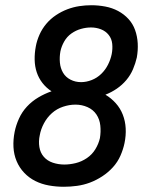

<svg xmlns="http://www.w3.org/2000/svg" viewBox="-20 -702 590 734"><path d="M224 12Q195 12 167 7Q139 2 115 -10Q91 -22 72.5 -41.5Q54 -61 43.5 -86Q33 -111 31.5 -139.5Q30 -168 36 -198Q41 -223 52.5 -248.5Q64 -274 83 -294.5Q102 -315 126.5 -329.5Q151 -344 177 -353Q157 -366 142.5 -384.5Q128 -403 120.5 -425.5Q113 -448 112.5 -473.5Q112 -499 117 -525Q121 -547 131 -569.5Q141 -592 157 -611Q173 -630 194 -644Q215 -658 237.5 -666.5Q260 -675 283 -678.5Q306 -682 329 -682Q356 -682 382.5 -677Q409 -672 431.5 -660Q454 -648 471 -629.5Q488 -611 496.5 -587Q505 -563 506.5 -536.5Q508 -510 503 -482Q498 -460 488.5 -437.5Q479 -415 463 -396Q447 -377 426.5 -363Q406 -349 383 -340Q405 -327 422.5 -307.5Q440 -288 449.5 -263.5Q459 -239 460.5 -211.5Q462 -184 456 -155Q451 -131 440.5 -107Q430 -83 412 -63Q394 -43 371 -28Q348 -13 324 -4Q300 5 274.5 8.5Q249 12 224 12ZM290 -388Q310 -388 330.5 -396Q351 -404 367 -419.5Q383 -435 393 -455Q403 -475 407 -495Q411 -515 409 -534.5Q407 -554 395.5 -568.5Q384 -583 366 -590Q348 -597 328 -597Q309 -597 289.5 -591.5Q270 -586 253 -574Q236 -562 225.5 -543.5Q215 -525 211 -506Q207 -484 209 -462.5Q211 -441 221 -424Q231 -407 249.5 -397.5Q268 -388 290 -388ZM226 -73Q247 -73 269.5 -78.5Q292 -84 312 -97.5Q332 -111 344.5 -131.5Q357 -152 362 -174Q366 -198 363.5 -222Q361 -246 348.5 -264.5Q336 -283 314.5 -292.5Q293 -302 269 -302H268Q245 -302 221 -294Q197 -286 178.5 -269.5Q160 -253 148 -230.5Q136 -208 132 -185Q127 -162 130.5 -140Q134 -118 147.5 -102.5Q161 -87 182 -80Q203 -73 226 -73Z"/></svg>

Font: Lode Dark
Style: Bold Italic
Weight: 700
Italic angle: -11°
Monospace: yes
Designer: Belleve Invis
Foundry: Belleve Invis
Version: Version 29.2.0; ttfautohint (v1.8.3)